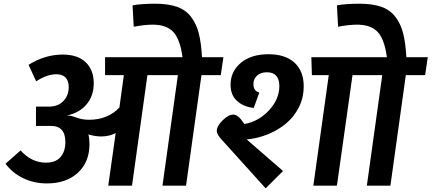

<svg xmlns="http://www.w3.org/2000/svg" viewBox="-20 -1000 2324 1034"><path d="M1183.1 -691.9 1168.9 -595.2H1064.9L981.9 0H855L938 -595.2H773.9L690.9 0H563L603 -283.2Q567.4 -265.1 524.9 -265.1Q493.7 -265.1 456.1 -275.9Q461.9 -252.9 461.9 -224.1Q461.9 -127 399.4 -69.6Q336.9 -12.2 232.9 -12.2Q161.6 -12.2 103.5 -41Q45.4 -69.8 9.8 -118.2L90.8 -189.9Q149.9 -124 228 -124Q279.3 -124 305.7 -154.1Q332 -184.1 332 -234.9Q332 -321.8 254.9 -321.8H173.8V-425.8H242.2Q293 -425.8 321.5 -456.1Q350.1 -486.3 350.1 -530.8Q350.1 -564.9 333 -582.5Q315.9 -600.1 283.2 -600.1Q232.9 -600.1 174.8 -562L133.8 -650.9Q222.2 -706.1 317.9 -706.1Q398.9 -706.1 441.9 -664.3Q484.9 -622.6 484.9 -551.8Q484.9 -483.4 445.8 -437.5Q406.7 -391.6 339.8 -377.9Q363.3 -377.9 384.8 -369.1Q420.4 -355 460 -355Q560.1 -355 623 -420.9L647 -595.2H545.9V-691.9H962.9Q950.2 -787.6 913.8 -827.4Q877.4 -867.2 801.8 -867.2Q759.8 -867.2 700.2 -856L693.8 -971.2Q742.2 -980 814.9 -980Q885.7 -980 932.9 -963.4Q980 -946.8 1008.5 -909.7Q1037.1 -872.6 1050.3 -821.3Q1063.5 -770 1067.9 -691.9Z M1425.8 -708Q1516.1 -708 1565.9 -662.6Q1615.7 -617.2 1615.7 -534.2Q1615.7 -475.6 1590.6 -424.3Q1565.4 -373 1522.9 -336.9Q1480.5 -300.8 1425 -277.8Q1369.6 -254.9 1308.6 -249L1504.4 -79.1L1410.6 14.2L1169.4 -252.9Q1147.5 -277.8 1147.5 -294.9Q1147.5 -320.8 1178.7 -351.8Q1210 -382.8 1236.8 -382.8Q1247.6 -382.8 1258.5 -375Q1269.5 -367.2 1276.6 -358.6Q1283.7 -350.1 1296.4 -332Q1373.5 -346.2 1429 -406.2Q1484.4 -466.3 1484.4 -537.1Q1484.4 -572.8 1467.5 -591.8Q1450.7 -610.8 1417.5 -610.8Q1384.3 -610.8 1364.5 -593Q1344.7 -575.2 1344.7 -546.9Q1344.7 -528.8 1353 -516.8Q1361.3 -504.9 1376.5 -502L1346.7 -418.9Q1293.9 -423.8 1257.8 -455.3Q1221.7 -486.8 1221.7 -543.9Q1221.7 -615.2 1277.1 -661.6Q1332.5 -708 1425.8 -708ZM1995.6 -691.9 1981.4 -595.2H1878.4L1794.4 0H1667.5L1750.5 -595.2H1659.7L1656.7 -691.9Z M2283.7 -691.9 2269.5 -595.2H2165.5L2082.5 0H1955.6L2038.6 -595.2H1937.5L1951.7 -691.9H2063.5Q2050.8 -787.6 2014.4 -827.4Q1978 -867.2 1902.3 -867.2Q1860.4 -867.2 1800.8 -856L1794.4 -971.2Q1842.8 -980 1915.5 -980Q1986.3 -980 2033.4 -963.4Q2080.6 -946.8 2109.1 -909.7Q2137.7 -872.6 2150.9 -821.3Q2164.1 -770 2168.5 -691.9Z"/></svg>

Font: FiraGO SemiBold
Style: Italic
Weight: 600
Italic angle: -8°
Designer: bBox Type GmbH
Foundry: bBox Type GmbH
Version: Version 1.001;PS 001.001;hotconv 1.0.88;makeotf.lib2.5.64775